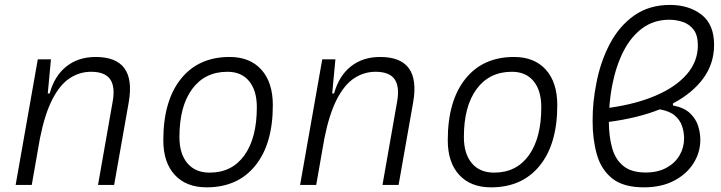

<svg xmlns="http://www.w3.org/2000/svg" viewBox="-20 -762 2970 791"><path d="M44.4 0 135.7 -517.6H189.9L176.8 -377H184.6Q204.1 -448.7 253.2 -488Q302.2 -527.3 374.5 -527.3Q543 -527.3 510.3 -340.3L450.2 0H383.8L444.3 -344.2Q455.1 -405.3 433.6 -435.8Q412.1 -466.3 355 -466.3Q308.6 -466.3 268.3 -440.4Q228 -414.6 196.5 -354.2Q165 -293.9 144.5 -191.9L110.8 0Z M831.1 9.8Q747.1 9.8 700 -41.5Q652.8 -92.8 652.8 -184.1Q652.8 -346.2 725.1 -436.8Q797.4 -527.3 925.8 -527.3Q1009.8 -527.3 1056.9 -474.9Q1104 -422.4 1104 -328.6Q1104 -168.9 1031.7 -79.6Q959.5 9.8 831.1 9.8ZM843.8 -50.8Q935.5 -50.8 986.8 -122.1Q1038.1 -193.4 1038.1 -320.3Q1038.1 -389.2 1006.3 -427.7Q974.6 -466.3 917 -466.3Q824.2 -466.3 771.7 -395.3Q719.2 -324.2 719.2 -197.3Q719.2 -128.4 752 -89.6Q784.7 -50.8 843.8 -50.8Z M1216.3 0 1307.6 -517.6H1361.8L1348.6 -377H1356.4Q1376 -448.7 1425 -488Q1474.1 -527.3 1546.4 -527.3Q1714.8 -527.3 1682.1 -340.3L1622.1 0H1555.7L1616.2 -344.2Q1627 -405.3 1605.5 -435.8Q1584 -466.3 1526.9 -466.3Q1480.5 -466.3 1440.2 -440.4Q1399.9 -414.6 1368.4 -354.2Q1336.9 -293.9 1316.4 -191.9L1282.7 0Z M2002.9 9.8Q1918.9 9.8 1871.8 -41.5Q1824.7 -92.8 1824.7 -184.1Q1824.7 -346.2 1897 -436.8Q1969.2 -527.3 2097.7 -527.3Q2181.6 -527.3 2228.8 -474.9Q2275.9 -422.4 2275.9 -328.6Q2275.9 -168.9 2203.6 -79.6Q2131.3 9.8 2002.9 9.8ZM2015.6 -50.8Q2107.4 -50.8 2158.7 -122.1Q2210 -193.4 2210 -320.3Q2210 -389.2 2178.2 -427.7Q2146.5 -466.3 2088.9 -466.3Q1996.1 -466.3 1943.6 -395.3Q1891.1 -324.2 1891.1 -197.3Q1891.1 -128.4 1923.8 -89.6Q1956.5 -50.8 2015.6 -50.8Z M2752.4 -335.9V-327.6Q2798.3 -318.8 2822.8 -295.4Q2847.2 -272 2856.2 -242.9Q2865.2 -213.9 2865.2 -186.5Q2865.2 -133.8 2836.9 -89.1Q2808.6 -44.4 2756.6 -17.3Q2704.6 9.8 2632.8 9.8Q2547.9 9.8 2502.2 -26.9Q2456.5 -63.5 2439 -125.5Q2421.4 -187.5 2421.4 -263.2Q2421.4 -305.7 2425.3 -343Q2429.2 -380.4 2436.5 -417Q2453.1 -505.9 2491.5 -579.6Q2529.8 -653.3 2591.8 -697.5Q2653.8 -741.7 2740.2 -741.7Q2817.9 -741.7 2869.9 -701.7Q2921.9 -661.6 2921.9 -577.1Q2921.9 -500 2877.4 -439.2Q2833 -378.4 2752.4 -335.9ZM2490.2 -317.9Q2599.6 -333 2681.6 -368.2Q2763.7 -403.3 2809.3 -455.8Q2855 -508.3 2855 -575.2Q2855 -617.2 2837.4 -639.9Q2819.8 -662.6 2793 -671.6Q2766.1 -680.7 2737.8 -680.7Q2673.8 -680.7 2626.5 -645.8Q2579.1 -610.8 2548.3 -550.3Q2517.6 -489.7 2502.4 -411.6Q2493.7 -366.7 2490.2 -317.9ZM2698.2 -311.5Q2607.4 -275.4 2488.3 -259.8Q2488.8 -197.3 2502.4 -150.4Q2516.1 -103.5 2549.1 -77.4Q2582 -51.3 2640.1 -51.3Q2689.9 -51.3 2725.3 -70.6Q2760.7 -89.8 2779.5 -121.8Q2798.3 -153.8 2798.3 -191.9Q2798.3 -216.8 2790.3 -241.7Q2782.2 -266.6 2760.7 -285.4Q2739.3 -304.2 2698.2 -311.5Z"/></svg>

Font: Cascadia Code Light
Style: Italic
Weight: 300
Italic angle: -10°
Monospace: yes
Designer: Aaron Bell
Foundry: Saja Typeworks
Version: Version 2404.023; ttfautohint (v1.8.4)